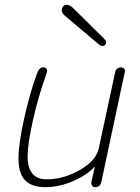

<svg xmlns="http://www.w3.org/2000/svg" viewBox="-20 -775 584 801"><path d="M392.1 -589.8 250 -710Q237.8 -720.2 237.8 -731.9Q237.8 -742.2 243.4 -748.5Q249 -754.9 258.8 -754.9Q269.5 -754.9 283.2 -743.2L414.1 -613.8Q422.9 -605 422.9 -599.1Q422.9 -592.3 418.2 -587.6Q413.6 -583 407.2 -583Q400.9 -583 392.1 -589.8ZM168.9 5.9Q113.3 5.9 85.2 -22.5Q57.1 -50.8 57.1 -113.8Q57.1 -174.3 80.8 -280.8Q104.5 -387.2 133.8 -466.8Q143.1 -494.1 160.2 -494.1Q170.9 -494.1 174.6 -486.8Q178.2 -479.5 173.8 -466.8Q139.2 -371.6 117.2 -272.2Q95.2 -172.9 95.2 -123Q95.2 -26.9 174.8 -26.9Q221.7 -26.9 264.9 -43.2Q308.1 -59.6 337.9 -82Q385.3 -116.2 393.1 -161.1L460.9 -476.1Q462.4 -483.4 469.5 -488.8Q476.6 -494.1 484.9 -494.1Q492.2 -494.1 497.3 -488.8Q502.4 -483.4 501 -476.1L402.8 -16.1Q397.9 5.9 377.9 5.9Q368.2 5.9 363.8 -1.2Q359.4 -8.3 361.8 -19L376 -81.1Q344.7 -45.4 285.6 -19.8Q226.6 5.9 168.9 5.9Z"/></svg>

Font: Comic Neue Light
Style: Italic
Weight: 300
Italic angle: -12°
Designer: Craig Rozynski
Foundry: Craig Rozynski
Version: Version 2.003;hotconv 1.0.109;makeotfexe 2.5.65596